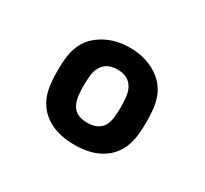

<svg xmlns="http://www.w3.org/2000/svg" viewBox="-72 -804 504 473"><g transform="rotate(30 179.5 -567.0)"><path d="M180 -429Q124 -429 90.5 -457Q57 -485 54 -540Q53 -548 53 -567.5Q53 -587 54 -594Q57 -649 93 -677Q129 -705 180 -705Q231 -705 266.5 -677Q302 -649 305 -594Q306 -587 306 -567.5Q306 -548 305 -540Q302 -485 269 -457Q236 -429 180 -429ZM180 -492Q205 -492 218 -505Q231 -518 232 -545Q233 -553 233 -567.5Q233 -582 232 -589Q231 -614 218 -628.5Q205 -643 180 -643Q155 -643 142 -628.5Q129 -614 128 -589Q127 -582 127 -567.5Q127 -553 128 -545Q130 -518 142.5 -505Q155 -492 180 -492Z"/></g></svg>

Font: Rubik Light
Style: Regular
Weight: 400
Version: Version 2.101